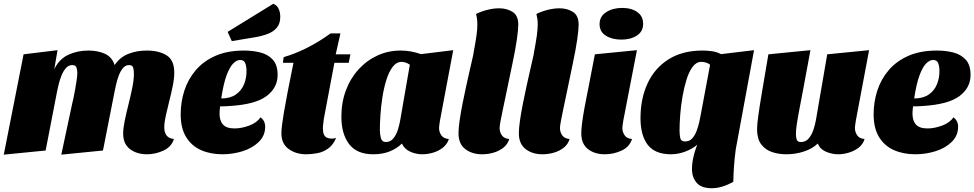

<svg xmlns="http://www.w3.org/2000/svg" viewBox="-31 -798 5166 1018"><path d="M749 20Q694 20 658 -7.5Q622 -35 622 -90Q622 -118 630.5 -159Q639 -200 650.5 -245.5Q662 -291 670.5 -333.5Q679 -376 679 -407Q679 -423 675.5 -438Q672 -453 653 -453Q634 -453 620.5 -436.5Q607 -420 598 -395.5Q589 -371 584 -347.5Q579 -324 576 -310L515 0L294 22L351 -245Q354 -256 358.5 -277.5Q363 -299 367.5 -324.5Q372 -350 375.5 -373.5Q379 -397 379 -412Q379 -424 375 -438.5Q371 -453 352 -453Q333 -453 319 -437.5Q305 -422 295.5 -398.5Q286 -375 280 -351Q274 -327 271 -310L211 0L-11 22L94 -510L274 -532L257 -432Q284 -486 332 -508Q380 -530 438 -530Q486 -530 524 -513.5Q562 -497 577 -453Q605 -495 649.5 -512.5Q694 -530 747 -530Q812 -530 852.5 -504.5Q893 -479 893 -413Q893 -382 885 -342.5Q877 -303 866.5 -262Q856 -221 848 -184.5Q840 -148 840 -122Q840 -96 852 -80Q864 -64 891 -61Q878 -19 835.5 0.5Q793 20 749 20Z M1148 20Q1085 20 1035 -2Q985 -24 956 -71Q927 -118 927 -192Q927 -257 946.5 -317.5Q966 -378 1007 -426Q1048 -474 1111.5 -502Q1175 -530 1263 -530Q1308 -530 1348.5 -520Q1389 -510 1415 -482Q1441 -454 1441 -401Q1441 -332 1381.5 -288Q1322 -244 1187 -236Q1175 -235 1162.5 -234.5Q1150 -234 1136 -234Q1135 -225 1134 -214.5Q1133 -204 1133 -196Q1133 -158 1151.5 -137.5Q1170 -117 1213 -117Q1249 -117 1290 -132Q1331 -147 1350 -176Q1375 -158 1375 -126Q1375 -79 1341.5 -46Q1308 -13 1256 3.5Q1204 20 1148 20ZM1142 -276Q1189 -276 1219 -296.5Q1249 -317 1263 -351.5Q1277 -386 1276 -427Q1275 -450 1268.5 -465Q1262 -480 1242 -480Q1224 -480 1205.5 -461.5Q1187 -443 1170.5 -399Q1154 -355 1142 -276ZM1198 -580 1176 -629 1418 -778Q1438 -770 1446.5 -751Q1455 -732 1455 -709Q1455 -673 1437 -651.5Q1419 -630 1389 -618.5Q1359 -607 1324 -601Z M1593 20Q1538 20 1499.5 -8Q1461 -36 1461 -91Q1461 -111 1465 -140.5Q1469 -170 1474.5 -203Q1480 -236 1486 -266Q1492 -296 1495 -315L1525 -465H1469L1473 -495Q1599 -532 1722 -621H1774L1749 -510H1827L1818 -465H1742L1686 -168Q1685 -155 1683 -142.5Q1681 -130 1681 -118Q1681 -79 1700.5 -69Q1720 -59 1751 -66Q1735 -29 1709 -10.5Q1683 8 1652.5 14Q1622 20 1593 20Z M1948 20Q1861 20 1820 -34Q1779 -88 1779 -179Q1779 -255 1803 -319Q1827 -383 1870.5 -430.5Q1914 -478 1971 -504Q2028 -530 2094 -530Q2147 -530 2201 -511L2372 -532L2302 -160Q2301 -152 2299 -140Q2297 -128 2297 -118Q2297 -98 2309 -80.5Q2321 -63 2349 -61Q2340 -33 2317 -15Q2294 3 2265 11.5Q2236 20 2208 20Q2174 20 2143.5 6Q2113 -8 2100 -37Q2074 -11 2036 4.5Q1998 20 1948 20ZM2015 -45Q2039 -45 2054.5 -64Q2070 -83 2078.5 -110Q2087 -137 2091 -161L2142 -455Q2130 -463 2119 -466.5Q2108 -470 2099 -470Q2071 -470 2051 -443.5Q2031 -417 2017.5 -374Q2004 -331 1996.5 -282Q1989 -233 1986 -187Q1983 -141 1983 -109Q1983 -87 1988.5 -66Q1994 -45 2015 -45Z M2525 20Q2472 20 2436 -7.5Q2400 -35 2400 -92Q2400 -118 2406 -159.5Q2412 -201 2421.5 -249Q2431 -297 2441.5 -344.5Q2452 -392 2461 -431.5Q2470 -471 2475.5 -495Q2481 -519 2480 -519Q2491 -577 2495.5 -610.5Q2500 -644 2500 -668Q2500 -685 2498 -699Q2496 -713 2493 -724Q2519 -737 2552 -745.5Q2585 -754 2616 -754Q2656 -754 2686.5 -735Q2717 -716 2717 -667Q2717 -642 2709.5 -589Q2702 -536 2686 -461Q2667 -369 2654.5 -309.5Q2642 -250 2634.5 -214Q2627 -178 2623.5 -159.5Q2620 -141 2619 -132.5Q2618 -124 2618 -118Q2618 -98 2630 -80.5Q2642 -63 2669 -61Q2661 -33 2638 -15Q2615 3 2585.5 11.5Q2556 20 2525 20Z M2845 20Q2792 20 2756 -7.5Q2720 -35 2720 -92Q2720 -118 2726 -159.5Q2732 -201 2741.5 -249Q2751 -297 2761.5 -344.5Q2772 -392 2781 -431.5Q2790 -471 2795.5 -495Q2801 -519 2800 -519Q2811 -577 2815.5 -610.5Q2820 -644 2820 -668Q2820 -685 2818 -699Q2816 -713 2813 -724Q2839 -737 2872 -745.5Q2905 -754 2936 -754Q2976 -754 3006.5 -735Q3037 -716 3037 -667Q3037 -642 3029.5 -589Q3022 -536 3006 -461Q2987 -369 2974.5 -309.5Q2962 -250 2954.5 -214Q2947 -178 2943.5 -159.5Q2940 -141 2939 -132.5Q2938 -124 2938 -118Q2938 -98 2950 -80.5Q2962 -63 2989 -61Q2981 -33 2958 -15Q2935 3 2905.5 11.5Q2876 20 2845 20Z M3264 -588Q3214 -588 3181 -609Q3148 -630 3148 -670Q3148 -711 3183 -733.5Q3218 -756 3268 -756Q3317 -756 3348 -734Q3379 -712 3379 -672Q3379 -631 3346 -609.5Q3313 -588 3264 -588ZM3176 20Q3122 20 3086.5 -7.5Q3051 -35 3051 -92Q3051 -113 3055.5 -147.5Q3060 -182 3067 -220.5Q3074 -259 3081 -293.5Q3088 -328 3092 -349L3123 -510L3346 -532L3274 -160Q3273 -152 3271 -140.5Q3269 -129 3269 -118Q3269 -98 3281 -80.5Q3293 -63 3320 -61Q3307 -19 3264.5 0.5Q3222 20 3176 20Z M3527 20Q3442 20 3403.5 -30Q3365 -80 3365 -171Q3365 -276 3403 -357Q3441 -438 3514.5 -484Q3588 -530 3694 -530Q3718 -530 3743.5 -526.5Q3769 -523 3792 -511L3967 -532L3870 -6Q3864 39 3861 80Q3858 121 3857 166Q3796 200 3743 200Q3689 200 3664.5 173Q3640 146 3638 106Q3637 75 3644.5 39.5Q3652 4 3666 -31Q3641 -9 3603 5.5Q3565 20 3527 20ZM3602 -48Q3624 -48 3638.5 -63.5Q3653 -79 3662 -102.5Q3671 -126 3676.5 -150.5Q3682 -175 3685 -193L3734 -455Q3724 -463 3711 -466.5Q3698 -470 3687 -470Q3661 -470 3641.5 -444Q3622 -418 3609 -376Q3596 -334 3587.5 -285Q3579 -236 3575.5 -188.5Q3572 -141 3572 -105Q3572 -83 3576 -65.5Q3580 -48 3602 -48Z M4138 20Q4096 20 4060.5 7.5Q4025 -5 4004 -34Q3983 -63 3983 -113Q3983 -135 3989 -180.5Q3995 -226 4008.5 -306Q4022 -386 4043 -510L4266 -532Q4246 -422 4231.5 -345.5Q4217 -269 4207.5 -219Q4198 -169 4193.5 -138Q4189 -107 4189 -88Q4189 -72 4193 -58.5Q4197 -45 4216 -45Q4241 -45 4257 -64Q4273 -83 4282 -110.5Q4291 -138 4295 -161L4355 -510L4577 -532L4507 -160Q4506 -152 4504 -140Q4502 -128 4502 -118Q4502 -98 4514 -80.5Q4526 -63 4553 -61Q4545 -33 4521.5 -15Q4498 3 4469 11.5Q4440 20 4413 20Q4379 20 4347.5 6Q4316 -8 4305 -37Q4277 -10 4232.5 5Q4188 20 4138 20Z M4822 20Q4759 20 4709 -2Q4659 -24 4630 -71Q4601 -118 4601 -192Q4601 -257 4620.5 -317.5Q4640 -378 4681 -426Q4722 -474 4785.5 -502Q4849 -530 4937 -530Q4982 -530 5022.5 -520Q5063 -510 5089 -482Q5115 -454 5115 -401Q5115 -332 5055.5 -288Q4996 -244 4861 -236Q4849 -235 4836.5 -234.5Q4824 -234 4810 -234Q4809 -225 4808 -214.5Q4807 -204 4807 -196Q4807 -158 4825.5 -137.5Q4844 -117 4887 -117Q4923 -117 4964 -132Q5005 -147 5024 -176Q5049 -158 5049 -126Q5049 -79 5015.5 -46Q4982 -13 4930 3.5Q4878 20 4822 20ZM4816 -276Q4863 -276 4893 -296.5Q4923 -317 4937 -351.5Q4951 -386 4950 -427Q4949 -450 4942.5 -465Q4936 -480 4916 -480Q4898 -480 4879.5 -461.5Q4861 -443 4844.5 -399Q4828 -355 4816 -276Z"/></svg>

Font: Sansita Swashed Black
Style: Regular
Weight: 900
Designer: Pablo Cosgaya
Foundry: Omnibus-Type
Version: Version 1.003; ttfautohint (v1.8.3)